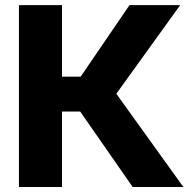

<svg xmlns="http://www.w3.org/2000/svg" viewBox="-20 -748 775 768"><path d="M55.7 0V-727.5H228V-441.4H302.7L498 -727.5H700.7L445.3 -373L713.4 0H510.7L300.8 -301.8H228V0Z"/></svg>

Font: Inter 16pt ExtraBold
Style: Regular
Weight: 800
Version: Version 4.001;git-66647c0bb